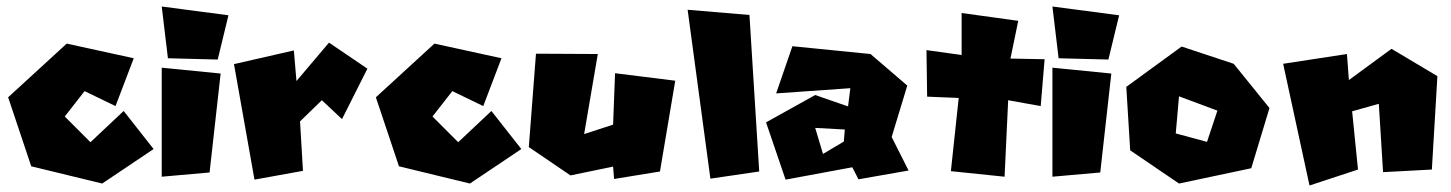

<svg xmlns="http://www.w3.org/2000/svg" viewBox="-20 -564 4459 590"><path d="M335 -238 391 -385 185 -430 5 -265 76 -53 294 0 452 -106 360 -223 258 -127 179 -206 240 -284Z M477 -356V-21L624 -34L658 -338ZM477 -544 496 -385 649 -381 682 -517Z M699 -367 762 -12 911 -39 902 -191 969 -256 1031 -198 1109 -353 991 -433 891 -315 883 -409Z M1465 -238 1521 -385 1315 -430 1135 -265 1206 -53 1424 0 1582 -106 1490 -223 1388 -127 1309 -206 1370 -284Z M1627 -399 1605 -112 1733 -25 1864 -52 1867 -14 2008 -37 2055 -316 1870 -339 1864 -181 1775 -152 1817 -398Z M2093 -534 2163 -15 2313 -37 2283 -518Z M2509 -91 2485 -171 2576 -166 2573 -129ZM2365 -277 2593 -293 2586 -237 2485 -272 2334 -188 2394 -12 2599 -50 2618 -13 2772 -40 2720 -143 2768 -301 2655 -398 2415 -422Z M2935 -524V-395L2827 -410L2829 -267L2926 -263L2902 -38L3067 -21L3078 -256L3178 -238L3190 -382L3085 -384L3109 -500Z M3214 -356V-21L3361 -34L3395 -338ZM3214 -544 3233 -385 3386 -381 3419 -517Z M3689 -128 3593 -154 3603 -268 3721 -224ZM3441 -297 3453 -102 3603 0 3825 -47 3881 -232 3771 -368 3611 -421Z M3923 -368 4004 6 4153 -43 4135 -222 4217 -245 4230 -35 4380 -43 4397 -330 4256 -414 4125 -318 4119 -398Z"/></svg>

Font: Super Mario
Style: Regular
Weight: 400
Version: Version 1.0